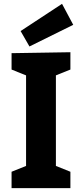

<svg xmlns="http://www.w3.org/2000/svg" viewBox="-20 -976 425 996"><path d="M40 -85 115.2 -115.2V-585L40 -615.2V-700.2L345.2 -705.1V-615.2L270 -585V-115.2L345.2 -85V0H40ZM86.9 -814.9 301.8 -956.1 359.9 -847.2 132.8 -734.9Z"/></svg>

Font: Kadwa
Style: Regular
Weight: 400
Designer: Sol Matas
Foundry: Sol Matas
Version: Version 1.000;PS 001.000;hotconv 1.0.70;makeotf.lib2.5.58329